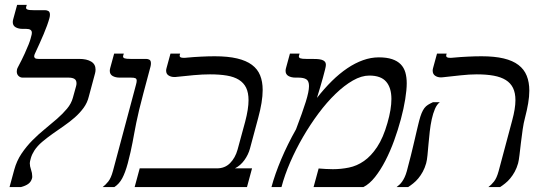

<svg xmlns="http://www.w3.org/2000/svg" viewBox="-20 -757 2181 777"><path d="M109.4 -34.7Q105.5 -21 94.5 -12.9Q83.5 -4.9 64.9 0H18.6L37.6 -69.8Q47.4 -106 67.1 -135.3Q86.9 -164.6 111.1 -189Q135.3 -213.4 161.4 -234.6Q187.5 -255.9 210.7 -276.1Q233.9 -296.4 251.2 -317.1Q268.6 -337.9 274.9 -361.3L287.6 -407.2Q289.6 -413.6 289.6 -419.9Q289.6 -432.6 281.2 -437.7Q272.9 -442.9 257.3 -442.9H71.8Q62 -442.9 54.9 -449.7Q47.9 -456.5 47.9 -467.8Q47.9 -471.7 48.8 -475.8Q49.8 -480 52.2 -484.4Q69.3 -516.6 79.8 -539.8Q90.3 -563 96.2 -578.1Q102.1 -593.3 104 -601.3Q106 -609.4 106.9 -612.3Q108.9 -618.7 108.9 -624.5Q108.9 -640.1 86.4 -640.1H72.3Q54.7 -640.1 43.2 -646.7Q31.7 -653.3 31.7 -667.5Q31.7 -672.4 33.2 -678.2L49.3 -737.3H88.4L85.9 -729Q85.4 -728 85.4 -725.6Q85.4 -720.7 91.6 -718.3Q97.7 -715.8 116.2 -715.8H162.6Q169.9 -715.8 176 -712.2Q182.1 -708.5 182.1 -697.3Q182.1 -691.4 180.2 -684.1Q172.4 -655.8 156.5 -618.4Q140.6 -581.1 121.6 -540.5Q120.6 -538.1 119.4 -535.2Q118.2 -532.2 118.2 -529.3Q118.2 -524.9 121.8 -521.7Q125.5 -518.6 136.2 -518.6H300.8Q331.1 -518.6 348.9 -507.8Q366.7 -497.1 366.7 -475.6Q366.7 -467.8 364.7 -460.4L339.4 -366.2Q333.5 -341.3 318.4 -320.6Q303.2 -299.8 282.7 -281.7Q262.2 -263.7 238.8 -247.6Q215.3 -231.4 192.6 -215.3Q169.9 -199.2 150.6 -182.9Q131.3 -166.5 119.1 -147.9Q109.4 -132.8 105 -117.7Q100.6 -102.5 100.6 -96.7Q100.6 -84.5 105.5 -70.6Q110.4 -56.6 110.4 -43.9Q110.4 -41.5 110.4 -39.3Q110.4 -37.1 109.4 -34.7Z M497.1 -96.2Q486.8 -58.1 474.6 -35.4Q462.4 -12.7 442.9 0H395.5Q406.7 -8.3 418 -22.2Q429.2 -36.1 437 -64.9L523.4 -388.2Q527.3 -403.8 530.3 -414.1Q533.2 -424.3 533.2 -430.2Q533.2 -438 528.1 -440.4Q522.9 -442.9 510.3 -442.9H464.8Q447.3 -442.9 435.8 -449.5Q424.3 -456.1 424.3 -470.2Q424.3 -475.1 425.8 -481L441.9 -540H481L478.5 -531.7Q478 -530.8 478 -528.3Q478 -523.4 484.1 -521Q490.2 -518.6 508.8 -518.6H571.8Q579.1 -518.6 585 -515.1Q590.8 -511.7 590.8 -500.5Q590.8 -494.1 588.9 -486.8L560.1 -378.9Q549.8 -340.8 543 -312Q536.1 -283.2 531.5 -260.3Q526.9 -237.3 523.4 -218.3Q520 -199.2 516.4 -180.7Q512.7 -162.1 508.3 -141.8Q503.9 -121.6 497.1 -96.2Z M738.3 -523.9Q764.6 -526.4 793.7 -527.8Q822.8 -529.3 849.1 -529.3Q902.3 -529.3 939.5 -520.5Q976.6 -511.7 999.5 -494.6Q1022.5 -477.5 1032.7 -452.1Q1043 -426.8 1043 -393.1Q1043 -368.7 1038.3 -340.3Q1033.7 -312 1024.9 -279.8L991.7 -156.2Q984.9 -130.9 969 -108.9Q953.1 -86.9 930.7 -75.7H1000L979.5 0H524.9L545.4 -75.7H857.9Q890.1 -75.7 911.1 -96.9Q932.1 -118.2 941.4 -151.4L972.2 -264.6Q979 -290.5 982.4 -312.3Q985.8 -334 985.8 -351.6Q985.8 -381.8 976.1 -401.9Q966.3 -421.9 946.8 -434.1Q927.2 -446.3 897.9 -451.2Q868.7 -456.1 829.6 -456.1Q800.3 -456.1 764.6 -452.9Q729 -449.7 693.8 -445.8Q691.4 -445.3 689.7 -445.3Q688 -445.3 686 -445.3Q671.9 -445.3 662.1 -451.7Q652.3 -458 652.3 -471.2Q652.3 -475.6 653.8 -481L669.9 -540H709L707.5 -534.7Q707 -533.2 707 -531.2Q707 -527.3 710.7 -525.1Q714.4 -522.9 724.6 -522.9Q727.1 -522.9 730.7 -523.2Q734.4 -523.4 738.3 -523.9Z M1178.2 -234.4Q1204.6 -303.7 1217.5 -345.2Q1230.5 -386.7 1230.5 -408.7Q1230.5 -429.2 1219.7 -436Q1209 -442.9 1187.5 -442.9H1176.3Q1158.7 -442.9 1147.2 -449.5Q1135.7 -456.1 1135.7 -470.2Q1135.7 -475.1 1137.2 -481L1153.3 -540H1192.4L1189.9 -531.7Q1189.5 -530.8 1189.5 -528.3Q1189.5 -523.4 1195.6 -521Q1201.7 -518.6 1220.2 -518.6H1240.7Q1251.5 -518.6 1262 -518.1Q1272.5 -517.6 1280.8 -515.4Q1289.1 -513.2 1293.9 -508.3Q1298.8 -503.4 1298.8 -494.1Q1298.8 -488.8 1295.4 -475.1Q1292 -461.4 1286.9 -442.9Q1281.7 -424.3 1275.4 -402.8Q1269 -381.3 1262.7 -360.8Q1292.5 -398.9 1323.2 -429.2Q1354 -459.5 1385.5 -480.7Q1417 -502 1449 -513.4Q1481 -524.9 1513.2 -524.9Q1544.9 -524.9 1566.7 -517.6Q1588.4 -510.3 1601.6 -496.8Q1614.7 -483.4 1620.4 -463.9Q1626 -444.3 1626 -419.9Q1626 -393.6 1619.9 -355.5Q1613.8 -317.4 1602.3 -274.7Q1590.8 -231.9 1575 -188.2Q1559.1 -144.5 1539.6 -106.7Q1520 -68.8 1497.6 -40.5Q1475.1 -12.2 1450.7 0H1249L1269.5 -75.2Q1283.7 -74.2 1298.3 -73.2Q1313 -72.3 1327.1 -72.3Q1359.9 -72.3 1392.1 -78.9Q1424.3 -85.4 1453.1 -105.5Q1481.9 -125.5 1506.3 -162.4Q1530.8 -199.2 1547.9 -259.3Q1564 -314.9 1564 -356.4Q1564 -401.9 1542.7 -426.5Q1521.5 -451.2 1474.6 -451.2Q1442.9 -451.2 1408 -431.2Q1373 -411.1 1337.9 -377.2Q1302.7 -343.3 1269 -298.1Q1235.4 -252.9 1206.3 -202.9Q1177.2 -152.8 1154.5 -100.6Q1131.8 -48.3 1119.1 0H1078.6Q1092.8 -52.7 1118.2 -112.8Q1143.6 -172.9 1177.2 -232.4Z M1704.6 -96.2Q1699.2 -77.1 1690.9 -62Q1682.6 -46.9 1672.9 -35.2Q1663.1 -23.4 1652.3 -14.9Q1641.6 -6.3 1631.8 0H1585Q1590.3 -3.9 1596.2 -9.3Q1602.1 -14.6 1607.4 -22.2Q1612.8 -29.8 1617.7 -40.3Q1622.6 -50.8 1626.5 -64.9L1642.6 -127Q1644 -132.3 1646.7 -143.8Q1649.4 -155.3 1652.8 -169.2Q1656.2 -183.1 1659.7 -198.5Q1663.1 -213.9 1666.5 -227.8Q1669.9 -241.7 1672.4 -252.4Q1674.8 -263.2 1676.3 -268.1Q1681.2 -287.1 1686.3 -299.3Q1691.4 -311.5 1697.5 -319.6Q1703.6 -327.6 1711.9 -332.8Q1720.2 -337.9 1731.9 -343.3H1759.8Q1748 -334.5 1740.2 -316.2Q1732.4 -297.9 1727.3 -274.7Q1722.2 -251.5 1719.2 -225.1Q1716.3 -198.7 1714.1 -174.3Q1711.9 -149.9 1710 -129.2Q1708 -108.4 1704.6 -96.2ZM2076.7 -96.2Q2071.3 -77.1 2063 -62Q2054.7 -46.9 2044.9 -35.2Q2035.2 -23.4 2024.4 -14.9Q2013.7 -6.3 2003.9 0H1956.5Q1967.8 -8.3 1979 -22.2Q1990.2 -36.1 1998 -64.9L2052.7 -269.5Q2065.9 -317.9 2065.9 -351.6Q2065.9 -380.9 2056.2 -400.9Q2046.4 -420.9 2026.9 -433.1Q2007.3 -445.3 1978 -450.7Q1948.7 -456.1 1909.2 -456.1Q1879.9 -456.1 1843.5 -452.1Q1807.1 -448.2 1772 -444.3Q1769.5 -443.8 1764.6 -443.8Q1750.5 -443.8 1740.7 -450.7Q1731 -457.5 1731 -471.2Q1731 -475.6 1732.4 -481L1748.5 -540H1787.6L1786.1 -534.7Q1785.6 -533.2 1785.6 -531.2Q1785.6 -527.3 1789.3 -525.1Q1793 -522.9 1803.2 -522.9Q1805.7 -522.9 1809.3 -523.2Q1813 -523.4 1816.9 -523.9Q1843.3 -526.4 1872.8 -527.8Q1902.3 -529.3 1928.7 -529.3Q1981.4 -529.3 2018.3 -520.5Q2055.2 -511.7 2078.1 -494.1Q2101.1 -476.6 2111.6 -450.4Q2122.1 -424.3 2122.1 -390.1Q2122.1 -366.2 2117.4 -338.9Q2112.8 -311.5 2104.5 -279.8Q2099.1 -260.3 2095.2 -233.2Q2091.3 -206.1 2088.1 -179.2Q2085 -152.3 2082.3 -129.6Q2079.6 -106.9 2076.7 -96.2Z"/></svg>

Font: Arian AMU Serif
Style: Italic
Weight: 400
Italic angle: -15°
Designer: Ruben Hakobyan (Tarumian)
Foundry: Ruben Hakobyan (Tarumian)
Version: Version 1.002